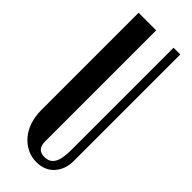

<svg xmlns="http://www.w3.org/2000/svg" viewBox="-236 -727 765 765"><g transform="rotate(45 146.5 -344.5)"><path d="M131 -699V-73Q131 -27 173 -27Q202 -27 215.5 -49.5Q229 -72 229 -121V-699H267V-99Q267 -52 239.5 -21Q212 10 164 10Q136 10 112 -2Q88 -14 70 -35Q52 -56 42 -85.5Q32 -115 32 -151V-699Z"/></g></svg>

Font: Moniqa ExtBd Cond Paragraph
Style: Regular
Weight: 800
Width: 3
Designer: Rajesh Rajput
Foundry: Rajesh Rajput
Version: Version 1.000